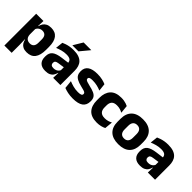

<svg xmlns="http://www.w3.org/2000/svg" viewBox="117 -1674 2833 2833"><g transform="rotate(45 1533.5 -257.5)"><path d="M351.5 11.5Q307.5 11.5 277.5 -3Q247.5 -17.5 229.8 -44.2Q212 -71 204.5 -106.5H165L201 -209.5Q202 -179 212.8 -158Q223.5 -137 243.8 -125.8Q264 -114.5 292 -114.5Q334 -114.5 355.8 -139.2Q377.5 -164 377.5 -213V-283Q377.5 -332 356.2 -356.5Q335 -381 293 -381Q269.5 -381 250.2 -372Q231 -363 217.8 -348.2Q204.5 -333.5 198.5 -314.5L163.5 -385H204Q211.5 -418 229 -444.8Q246.5 -471.5 277.5 -487.2Q308.5 -503 356.5 -503Q442.5 -503 486.8 -446.8Q531 -390.5 531 -278V-218Q531 -104.5 486.8 -46.5Q442.5 11.5 351.5 11.5ZM51 172V-491.5H203L198 -359L201 -341.5V-152.5L199 -126.5L203 5V172Z M897 0 901.5 -123 898 -130.5V-284L897 -304Q897 -345 873 -364.5Q849 -384 792.5 -384Q743 -384 698.5 -371.5Q654 -359 614.5 -343L627.5 -461.5Q651 -472.5 680.2 -482.2Q709.5 -492 745 -498Q780.5 -504 821 -504Q885.5 -504 929 -489Q972.5 -474 998.5 -446.5Q1024.5 -419 1036 -380.8Q1047.5 -342.5 1047.5 -296.5V0ZM740.5 11.5Q667 11.5 629 -25.5Q591 -62.5 591 -131V-144.5Q591 -217 635.8 -251.8Q680.5 -286.5 778 -299L910 -316.5L919 -224.5L802 -207.5Q766.5 -203 752 -191Q737.5 -179 737.5 -155.5V-152Q737.5 -129.5 752 -116.2Q766.5 -103 798.5 -103Q826.5 -103 846.8 -111.5Q867 -120 880 -133.8Q893 -147.5 899.5 -164.5L921 -102.5H896Q888 -70.5 871.2 -44.5Q854.5 -18.5 823 -3.5Q791.5 11.5 740.5 11.5ZM846 -687H1005V-685L884.5 -540H758.5V-541.5Z M1316 12Q1257.5 12 1210.5 1.8Q1163.5 -8.5 1130 -22L1117 -150.5Q1155.5 -134.5 1202.2 -121.8Q1249 -109 1303.5 -109Q1347 -109 1365.2 -118.2Q1383.5 -127.5 1383.5 -147V-149Q1383.5 -162.5 1374.2 -171.2Q1365 -180 1342.2 -187Q1319.5 -194 1278.5 -203.5Q1217 -218 1181 -237.8Q1145 -257.5 1129.8 -286.2Q1114.5 -315 1114.5 -354.5V-358.5Q1114.5 -431.5 1166.5 -467.8Q1218.5 -504 1319.5 -504Q1376.5 -504 1422 -493.5Q1467.5 -483 1498.5 -468.5L1511.5 -349Q1475.5 -365 1431.2 -375.5Q1387 -386 1338.5 -386Q1309 -386 1292.2 -382Q1275.5 -378 1268.8 -370.5Q1262 -363 1262 -352V-350.5Q1262 -338.5 1270 -330Q1278 -321.5 1299.2 -314Q1320.5 -306.5 1360.5 -297Q1422.5 -283.5 1460.5 -266.2Q1498.5 -249 1516 -221.8Q1533.5 -194.5 1533.5 -149.5V-145Q1533.5 -65.5 1480 -26.8Q1426.5 12 1316 12Z M1817.5 13Q1700.5 13 1644 -48.5Q1587.5 -110 1587.5 -221.5V-272.5Q1587.5 -382 1644 -443.5Q1700.5 -505 1817 -505Q1847 -505 1873 -500.8Q1899 -496.5 1921 -489Q1943 -481.5 1959.5 -473L1972 -346.5Q1947.5 -360.5 1918 -369.8Q1888.5 -379 1851.5 -379Q1793.5 -379 1767.5 -351Q1741.5 -323 1741.5 -270V-227.5Q1741.5 -173.5 1769 -144.5Q1796.5 -115.5 1855 -115.5Q1891.5 -115.5 1920.8 -124.2Q1950 -133 1976.5 -147L1964.5 -20Q1938.5 -6 1900.5 3.5Q1862.5 13 1817.5 13Z M2267.5 14Q2148.5 14 2087.8 -45.2Q2027 -104.5 2027 -212V-276.5Q2027 -385.5 2088 -445.8Q2149 -506 2267.5 -506Q2386 -506 2446.8 -445.8Q2507.5 -385.5 2507.5 -276.5V-212Q2507.5 -104.5 2447 -45.2Q2386.5 14 2267.5 14ZM2267.5 -106.5Q2310 -106.5 2332.2 -132.2Q2354.5 -158 2354.5 -205.5V-283Q2354.5 -333 2332.2 -359Q2310 -385 2267.5 -385Q2225 -385 2202.8 -359Q2180.5 -333 2180.5 -283V-205.5Q2180.5 -158 2202.8 -132.2Q2225 -106.5 2267.5 -106.5Z M2872.5 0 2877 -123 2873.5 -130.5V-284L2872.5 -304Q2872.5 -345 2848.5 -364.5Q2824.5 -384 2768 -384Q2718.5 -384 2674 -371.5Q2629.5 -359 2590 -343L2603 -461.5Q2626.5 -472.5 2655.8 -482.2Q2685 -492 2720.5 -498Q2756 -504 2796.5 -504Q2861 -504 2904.5 -489Q2948 -474 2974 -446.5Q3000 -419 3011.5 -380.8Q3023 -342.5 3023 -296.5V0ZM2716 11.5Q2642.5 11.5 2604.5 -25.5Q2566.5 -62.5 2566.5 -131V-144.5Q2566.5 -217 2611.2 -251.8Q2656 -286.5 2753.5 -299L2885.5 -316.5L2894.5 -224.5L2777.5 -207.5Q2742 -203 2727.5 -191Q2713 -179 2713 -155.5V-152Q2713 -129.5 2727.5 -116.2Q2742 -103 2774 -103Q2802 -103 2822.2 -111.5Q2842.5 -120 2855.5 -133.8Q2868.5 -147.5 2875 -164.5L2896.5 -102.5H2871.5Q2863.5 -70.5 2846.8 -44.5Q2830 -18.5 2798.5 -3.5Q2767 11.5 2716 11.5Z"/></g></svg>

Font: Anek Latin Medium
Style: Bold
Weight: 700
Version: Version 1.003